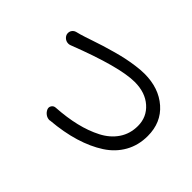

<svg xmlns="http://www.w3.org/2000/svg" viewBox="-93 -738 987 987"><g transform="rotate(45 400.5 -244.5)"><path d="M124 -336.9Q117.2 -334 109.4 -334Q101.6 -334 93.8 -336.9Q78.1 -343.8 71.3 -359.4Q69.3 -366.2 69.3 -372.1Q69.3 -379.9 73.2 -387.7Q81.1 -401.4 95.7 -405.3Q120.1 -411.1 146.5 -419.9Q149.4 -420.9 187.5 -433.6Q225.6 -446.3 244.1 -452.1Q262.7 -458 302.7 -469.2Q342.8 -480.5 370.6 -486.3Q398.4 -492.2 433.1 -497.1Q467.8 -502 496.1 -502Q600.6 -502 667.5 -443.4Q734.4 -384.8 734.4 -287.1Q734.4 -219.7 704.1 -166Q673.8 -112.3 618.7 -76.7Q563.5 -41 489.7 -18.6Q416 3.9 323.2 11.7Q321.3 12.7 319.3 12.7Q304.7 12.7 293 4.9Q279.3 -3.9 272.5 -19.5Q267.6 -32.2 274.9 -43.5Q282.2 -54.7 295.9 -55.7Q373 -60.5 436.5 -75.7Q500 -90.8 551.8 -117.7Q603.5 -144.5 632.8 -188Q662.1 -231.4 662.1 -288.1Q662.1 -352.5 614.7 -394.5Q567.4 -436.5 490.2 -436.5Q379.9 -436.5 124 -336.9Z"/></g></svg>

Font: Gen Jyuu Gothic P Normal
Style: Regular
Weight: 300
Designer: [Source Han Sans]
Ryoko NISHIZUKA  (kana & ideographs); Paul D. Hunt (Latin, Greek & Cyrillic); Wenlong ZHANG  (bopomofo
Version: Version 1.002.20150607